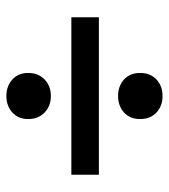

<svg xmlns="http://www.w3.org/2000/svg" viewBox="16 -571 528 600"><g transform="rotate(90 280.0 -271.0)"><path d="M208 -445Q208 -477 228.5 -496Q249 -515 280 -515Q311 -515 331.5 -496Q352 -477 352 -445Q352 -413 331.5 -394.5Q311 -376 280 -376Q249 -376 228.5 -394.5Q208 -413 208 -445ZM34 -316H526V-230H34ZM280 -166Q311 -166 331.5 -146.5Q352 -127 352 -95Q352 -64 331.5 -45.5Q311 -27 280 -27Q249 -27 228.5 -45.5Q208 -64 208 -95Q208 -127 228.5 -146.5Q249 -166 280 -166Z"/></g></svg>

Font: Minipax
Style: Bold
Weight: 700
Designer: Raphaël Ronot, Igor Stepanchenko (Cyrillic)
Foundry: steppetype
Version: Version 1.002